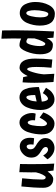

<svg xmlns="http://www.w3.org/2000/svg" viewBox="945 -1719 800 2730"><g transform="rotate(-90 1345.0 -354.0)"><path d="M262 -479 378 -469Q378 -444 377 -392Q376 -340 376 -311Q376 -88 384 17L285 7Q282 -35 272 -78Q217 3 165 3Q106 3 73 -35Q40 -73 40 -140Q40 -270 59 -450L175 -439Q157 -268 157 -155Q157 -104 189 -104Q204 -104 225.5 -145Q247 -186 260 -244Q259 -266 259 -311Q259 -326 262 -479Z M654 -277Q657 -300 657 -315Q657 -375 627 -375Q612 -375 599.5 -360.5Q587 -346 587 -326Q587 -297 596.5 -281Q606 -265 636 -246Q657 -234 671.5 -224.5Q686 -215 706 -197.5Q726 -180 736.5 -157.5Q747 -135 747 -110Q747 -49 704.5 -14Q662 21 607 21Q556 21 513.5 -7.5Q471 -36 445 -79L499 -140Q539 -71 583 -71Q598 -71 609 -79.5Q620 -88 620 -103Q620 -135 574 -162Q525 -189 497 -222Q469 -255 469 -311Q469 -376 519 -424.5Q569 -473 627 -473Q684 -473 717.5 -433.5Q751 -394 751 -327Q751 -300 745 -269Z M1094 -247 999 -256Q1001 -270 1001 -288Q1001 -314 992 -337Q983 -360 969 -360Q941 -360 928.5 -295.5Q916 -231 916 -161Q916 -123 927 -104.5Q938 -86 953 -86Q983 -86 1038 -191L1112 -138Q1085 -65 1044.5 -22Q1004 21 953 21Q890 21 844.5 -24Q799 -69 799 -161Q799 -206 806.5 -255Q814 -304 831.5 -356.5Q849 -409 884.5 -443Q920 -477 969 -477Q1030 -477 1066.5 -421Q1103 -365 1103 -297Q1103 -268 1094 -247Z M1472 -200Q1392 -178 1265 -160Q1268 -120 1279 -96Q1290 -72 1305 -72Q1343 -72 1386 -145L1462 -100Q1443 -67 1425.5 -44Q1408 -21 1373 0Q1338 21 1295 21Q1232 21 1189 -32.5Q1146 -86 1146 -177Q1146 -226 1155 -275Q1164 -324 1183.5 -371Q1203 -418 1240.5 -447.5Q1278 -477 1327 -477Q1357 -477 1381 -464.5Q1405 -452 1419.5 -436.5Q1434 -421 1445 -391Q1456 -361 1460.5 -342Q1465 -323 1468 -287Q1471 -251 1471.5 -240.5Q1472 -230 1472 -200ZM1327 -379Q1305 -379 1287.5 -335Q1270 -291 1267 -233Q1320 -244 1359 -254Q1359 -379 1327 -379Z M1539 -433 1613 -425Q1615 -417 1628 -360Q1686 -476 1745 -476Q1877 -476 1877 -256Q1877 -140 1864 -10L1747 -21Q1758 -135 1758 -237Q1758 -368 1725 -368Q1709 -368 1684 -287.5Q1659 -207 1653 -130Q1655 -89 1661 18L1544 7Q1533 -134 1533 -264Q1533 -348 1539 -433Z M2160 -734 2277 -724Q2279 -653 2279 -520Q2279 -280 2263 14L2174 6Q2171 -34 2168 -88Q2125 -2 2075 -2Q1998 -2 1968 -50Q1938 -98 1938 -185Q1938 -281 1977.5 -379Q2017 -477 2067 -477Q2112 -477 2162 -453Q2162 -473 2162.5 -514Q2163 -555 2163 -577Q2163 -646 2160 -734ZM2164 -264 2165 -360Q2140 -379 2116 -379Q2091 -379 2073 -314.5Q2055 -250 2055 -185Q2055 -110 2089 -110Q2102 -110 2124 -153.5Q2146 -197 2164 -264Z M2463 -180Q2463 -67 2513 -67Q2535 -67 2550 -130.5Q2565 -194 2565 -262Q2565 -309 2555 -344.5Q2545 -380 2523 -380Q2496 -380 2479.5 -311.5Q2463 -243 2463 -180ZM2346 -189Q2346 -233 2355.5 -279.5Q2365 -326 2384.5 -371Q2404 -416 2440.5 -444.5Q2477 -473 2523 -473Q2567 -473 2599.5 -452.5Q2632 -432 2649 -397.5Q2666 -363 2674 -327Q2682 -291 2682 -252Q2682 -143 2637.5 -58.5Q2593 26 2513 26Q2346 26 2346 -189Z"/></g></svg>

Font: Boogaloo
Style: Regular
Weight: 400
Designer: John Vargas Beltran
Foundry: John Vargas Beltran
Version: Version 1.001